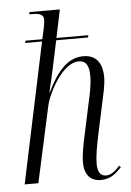

<svg xmlns="http://www.w3.org/2000/svg" viewBox="-54 -801 583 852"><g transform="rotate(-5 237.0 -375.0)"><path d="M360 10C404 10 428 -12 454 -39L447 -46C426 -22 406 -8 386 -8C359 -8 348 -29 348 -64C348 -94 356 -142 367 -193L396 -328C403 -362 415 -407 415 -444C415 -497 394 -544 331 -544C266 -544 218 -498 169 -398H167C174 -426 189 -491 195 -521L217 -625H359L361 -635H219L245 -760H110L108 -750H121C156 -750 172 -743 172 -720C172 -712 170 -700 167 -684L156 -635H81L79 -625H154L22 0H83L157 -339C169 -393 235 -523 308 -523C345 -523 354 -493 354 -454C354 -414 344 -369 335 -330L308 -204C297 -155 288 -107 288 -75C288 -22 313 10 360 10Z"/></g></svg>

Font: Noto Serif Display Condensed Light
Style: Italic
Weight: 300
Width: 3
Italic angle: -12°
Designer: Monotype Design Team
Foundry: Monotype Imaging Inc.
Version: Version 2.009